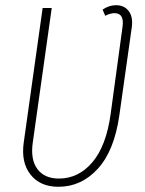

<svg xmlns="http://www.w3.org/2000/svg" viewBox="-20 -713 560 743"><path d="M429.2 -692.9Q460.9 -692.9 478 -670.4Q495.1 -647.9 490.2 -608.9L441.9 -267.1Q422.4 -129.9 358.6 -60.1Q294.9 9.8 206.1 9.8Q135.3 9.8 98.1 -37.4Q61 -84.5 71.8 -161.1L145 -682.1H180.2L106.9 -162.1Q97.2 -96.2 124.5 -59.1Q151.9 -22 208 -22Q283.7 -22 337.4 -85Q391.1 -147.9 408.2 -272L454.1 -608.9Q461.9 -662.1 422.9 -662.1Q406.7 -662.1 387.2 -651.9L377 -675.8Q401.9 -692.9 429.2 -692.9Z"/></svg>

Font: Fira Sans Compressed UltraLight
Style: Italic
Weight: 200
Width: 3
Italic angle: -8°
Designer: Carrois Corporate & Edenspiekermann AG
Foundry: Carrois Corporate GbR & Edenspiekermann AG
Version: Version 4.203;PS 004.203;hotconv 1.0.88;makeotf.lib2.5.64775